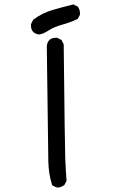

<svg xmlns="http://www.w3.org/2000/svg" viewBox="-20 -852 540 874"><path d="M244 2Q229 0 217 -10Q201 -61 200 -118Q199 -175 193 -643Q198 -680 234 -680H240L260 -670L270 -650Q275 -183 277 -131.5Q279 -80 283 -29L273 -10Q260 0 244 2ZM158 -695Q121 -700 121 -736V-742L131 -762Q172 -793 219 -806.5Q266 -820 314 -832L334 -822Q344 -809 344 -791V-785L334 -766Q301 -750 264 -740Q227 -730 201.5 -713.5Q176 -697 158 -695Z"/></svg>

Font: Xiaolai Mono SC
Style: Regular
Weight: 400
Monospace: yes
Designer: LXGW / Nozomi Seto
Version: Version 3.113;September 30, 2024